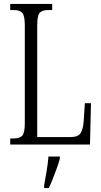

<svg xmlns="http://www.w3.org/2000/svg" viewBox="-20 -734 515 975"><path d="M32 0V-31H50Q80 -31 93 -45Q106 -59 106 -109V-604Q106 -655 93 -669Q80 -683 49 -683H32V-714H245V-683H226Q194 -683 181.5 -669Q169 -655 169 -606V-38H339Q376 -38 389 -57.5Q402 -77 405 -119L411 -210H442L437 0ZM204 208Q210 173 216.5 136Q223 99 226 61H284V71Q279 92 269 119Q259 146 248.5 173Q238 200 228 221H204Z"/></svg>

Font: Noto Serif Sinhala ExtraCondensed Light
Style: Regular
Weight: 300
Width: 2
Designer: Jelle Bosma - Monotype Design Team
Foundry: Monotype Imaging Inc.
Version: Version 2.007; ttfautohint (v1.8.4.7-5d5b)